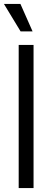

<svg xmlns="http://www.w3.org/2000/svg" viewBox="-41 -958 245 978"><path d="M54.2 0V-729H129.9V0ZM-21 -938H63L125 -797.9H64Z"/></svg>

Font: Lumene Sans Condensed
Style: Regular
Weight: 400
Width: 3
Designer: Deni Anggara
Version: Version 1.003;Glyphs 3.1.2 (3151)